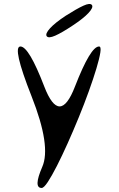

<svg xmlns="http://www.w3.org/2000/svg" viewBox="-20 -730 590 950"><path d="M470 -500Q481 -500 476.5 -470.5Q472 -441 457 -391Q442 -341 419.5 -278.5Q397 -216 370 -150Q343 -84 315 -21.5Q287 41 261.5 91Q236 141 216.5 170.5Q197 200 186 200Q144 200 189 96Q234 -6 136 -254Q39 -500 81 -500Q123 -500 199 -302Q275 -105 351 -302Q428 -500 470 -500ZM305 -652Q360 -687 393 -702Q426 -717 435 -705Q443 -693 418 -666Q393 -639 340 -604Q286 -568 253 -553.5Q220 -539 211 -551Q203 -563 227.5 -590Q252 -617 305 -652Z"/></svg>

Font: Syne Mono
Style: Regular
Weight: 400
Monospace: yes
Designer: Lucas Descroix
Foundry: Bonjour Monde
Version: Version 2.000; ttfautohint (v1.8.3)